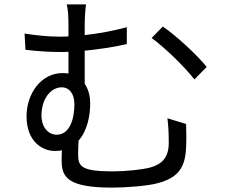

<svg xmlns="http://www.w3.org/2000/svg" viewBox="-20 -813 1040 875"><path d="M372 -793H284C290 -772 292 -738 292 -698C292 -686 292 -668 292 -647C278 -646 264 -646 250 -646C201 -646 151 -651 92 -660L96 -586C154 -579 212 -576 255 -576C267 -576 279 -576 292 -577C292 -542 292 -507 292 -478C284 -479 275 -480 265 -480C167 -480 101 -386 101 -283C101 -167 174 -125 230 -125C241 -125 252 -126 262 -128C261 -112 261 -96 261 -80C261 -5 290 42 491 42C557 42 655 34 698 22C789 -2 824 -46 828 -140C830 -181 829 -207 828 -248L743 -274C748 -234 749 -201 749 -161C749 -95 718 -65 666 -50C630 -40 552 -32 496 -32C351 -32 336 -54 336 -109C336 -127 337 -151 338 -172C378 -217 391 -286 391 -342C391 -377 382 -408 366 -431C366 -474 366 -530 366 -582C428 -588 496 -598 558 -612V-689C495 -672 429 -660 366 -653C366 -672 366 -688 366 -698C366 -735 369 -772 372 -793ZM722 -692 671 -640C726 -600 817 -514 866 -451L922 -508C877 -564 781 -652 722 -692ZM238 -199C202 -199 169 -231 169 -287C169 -362 211 -415 261 -415C296 -415 319 -386 319 -338C319 -271 298 -199 238 -199Z"/></svg>

Font: Source Han Sans TC
Style: Regular
Weight: 400
Designer: Ryoko NISHIZUKA 西塚涼子 (kana, bopomofo & ideographs); Paul D. Hunt (Latin, Greek & Cyrillic); Sandoll Communications 산돌커뮤니
Foundry: Adobe
Version: Version 2.002;hotconv 1.0.116;makeotfexe 2.5.65601